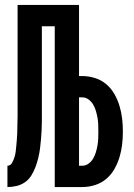

<svg xmlns="http://www.w3.org/2000/svg" viewBox="-20 -755 540 775"><path d="M10 0V-86Q22 -86 28.5 -97.5Q35 -109 38.5 -120.5Q42 -132 43.5 -144Q45 -156 46 -168Q47 -180 48 -192Q49 -204 49.5 -216Q50 -228 50 -240Q50 -252 50.5 -264Q51 -276 51 -288Q51 -300 51 -312V-735H299V-448H312Q338 -448 363.5 -440Q389 -432 409 -415Q429 -398 442 -375Q455 -352 462.5 -327Q470 -302 473 -276Q476 -250 476 -224Q476 -198 473 -172Q470 -146 462.5 -121Q455 -96 442 -73Q429 -50 409 -33Q389 -16 363.5 -8Q338 0 312 0H201V-649H149V-306Q149 -287 149 -268Q149 -249 148 -230.5Q147 -212 145.5 -193Q144 -174 141.5 -155Q139 -136 134.5 -117.5Q130 -99 123.5 -81.5Q117 -64 107 -47.5Q97 -31 81.5 -20Q66 -9 47.5 -4.5Q29 0 10 0ZM299 -86H312Q326 -86 337.5 -94.5Q349 -103 356 -115Q363 -127 367 -140.5Q371 -154 373.5 -168Q376 -182 376.5 -196Q377 -210 377 -224Q377 -238 376.5 -252Q376 -266 373.5 -280Q371 -294 367 -307.5Q363 -321 356 -333Q349 -345 337.5 -353.5Q326 -362 312 -362H299Z"/></svg>

Font: Iosevka Term Semibold
Style: Regular
Weight: 600
Monospace: yes
Designer: Belleve Invis
Foundry: Belleve Invis
Version: Version 31.4.0